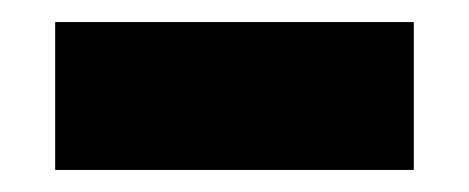

<svg xmlns="http://www.w3.org/2000/svg" viewBox="-20 -802 425 174"><path d="M355 -648H30V-782H355Z"/></svg>

Font: Trujillo Black
Style: Regular
Weight: 900
Designer: Fira Sans original fonts by bBox Type GmbH, Carrois Corporate GbR, & Edenspiekermann AG / Changes by Cristiano Sobral
Foundry: Fira Sans original fonts by bBox Type GmbH, Carrois Corporate GbR, & Edenspiekermann AG / Changes by Cristiano Sobral
Version: Version 4.301;July 28, 2020;FontCreator 13.0.0.2655 64-bit